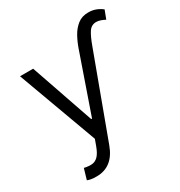

<svg xmlns="http://www.w3.org/2000/svg" viewBox="-201 -810 1077 1151"><g transform="rotate(-30 337.0 -234.5)"><path d="M130.9 204.1Q109.4 204.6 92.8 201.2Q76.2 197.8 69.3 194.3L90.8 121.1Q121.6 128.4 144.8 126.2Q168 124 186.3 105.5Q204.6 86.9 219.7 45.9L235.4 2.9L34.2 -545.9H125L275.4 -110.4H281.2L420.9 -512.7Q434.6 -552.7 454.8 -589.4Q475.1 -626 505.4 -649.7Q535.6 -673.3 579.1 -672.9Q607.4 -673.3 631.6 -663.8Q655.8 -654.3 673.8 -639.6L651.4 -581.1Q637.7 -588.4 622.1 -594Q606.4 -599.6 591.8 -599.6Q558.6 -599.6 539.6 -571.3Q520.5 -543 499 -483.4L291 79.1Q267.6 143.1 227.5 173.8Q187.5 204.6 130.9 204.1Z"/></g></svg>

Font: Inter V
Style: 
Weight: 400
Designer: Rasmus Andersson
Foundry: rsms
Version: Version 4.000;git-a3f224843